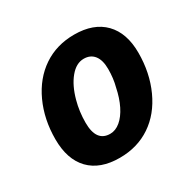

<svg xmlns="http://www.w3.org/2000/svg" viewBox="-129 -694 848 839"><g transform="rotate(-30 294.5 -274.0)"><path d="M43 -201.2Q43 -301.3 80.8 -383.5Q118.7 -465.8 186 -511.2Q253.4 -556.6 342.3 -556.6Q439.9 -556.6 493.2 -502Q546.4 -447.3 546.4 -347.7Q546.4 -246.6 508.5 -163.6Q470.7 -80.6 403.8 -35.6Q336.4 9.8 247.1 9.8Q148.4 9.8 95.7 -44.9Q43 -99.6 43 -201.2ZM385.7 -264.6Q396.5 -304.7 396.5 -352.1Q396.5 -397 377.9 -420.7Q359.4 -444.3 325.7 -444.3Q287.6 -444.3 256.1 -406.2Q224.6 -368.2 207.5 -305.2Q193.4 -253.9 193.4 -197.8Q193.4 -102.1 263.2 -102.1Q290.5 -102.1 314.9 -122.6Q339.4 -143.1 357.7 -179.9Q376 -216.8 385.7 -264.6Z"/></g></svg>

Font: Viking Open Sans
Style: Bold Italic
Weight: 700
Italic angle: -12°
Foundry: Ascender Corporation
Version: Version 2.000